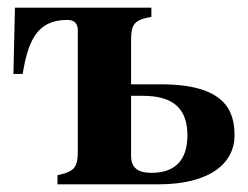

<svg xmlns="http://www.w3.org/2000/svg" viewBox="-20 -481 647 501"><path d="M322 -376C322 -419 331 -429 375 -437V-461H19L15 -288H39C53 -370 74 -429 155 -429C172 -429 183 -422 183 -402V-87C183 -45 175 -33 130 -24V0H393C528 0 592 -55 592 -128C592 -191 568 -261 400 -261H322ZM322 -231H352C432 -231 469 -198 469 -128C469 -60 434 -30 375 -30C341 -30 322 -42 322 -75Z"/></svg>

Font: STIXGeneral
Style: Bold
Weight: 700
Designer: MicroPress Inc., with final additions and corrections provided by Coen Hoffman, Elsevier (retired)
Version: Version 1.1.0